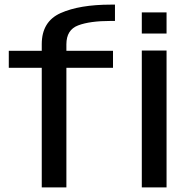

<svg xmlns="http://www.w3.org/2000/svg" viewBox="-20 -810 832 830"><path d="M160.5 0H267V-517H468.5V-590.5H267V-618.5Q267 -681 317.8 -700.2Q368.5 -719.5 459 -719.5H477V-790H459.5Q324 -790 242.2 -753.5Q160.5 -717 160.5 -619V-590.5H18V-517H160.5ZM593 0H700V-591.5H593ZM593 -756.5V-665H700V-756.5Z"/></svg>

Font: Anybody SemiExpanded
Style: Regular
Weight: 400
Width: 6
Designer: Tyler Finck
Foundry: Etcetera Type Company
Version: Version 1.113;gftools[0.9.25]